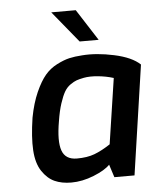

<svg xmlns="http://www.w3.org/2000/svg" viewBox="-53 -784 677 835"><g transform="rotate(-5 285.5 -366.5)"><path d="M202 -739H309L397 -602H314ZM81 -290Q93 -353 113.5 -399Q134 -445 156 -471Q178 -497 208.5 -512.5Q239 -528 263 -533.5Q287 -539 319 -541Q382 -546 458.5 -529.5Q535 -513 571 -479L501 -1H413L395 -57Q373 -34 323 -14Q273 6 225 6Q183 6 152 -8Q121 -22 98 -56.5Q75 -91 71.5 -148Q68 -205 81 -290ZM194 -264Q179 -178 193.5 -137Q208 -96 258 -96Q303 -96 335 -108Q367 -120 405 -145L448 -431Q416 -441 380 -444.5Q344 -448 318 -443Q298 -439 286.5 -435Q275 -431 259 -420Q243 -409 232.5 -391Q222 -373 211.5 -341Q201 -309 194 -264Z"/></g></svg>

Font: Exo
Style: DemiBoldItalic
Weight: 600
Designer: Natanael Gama
Version: Version 1